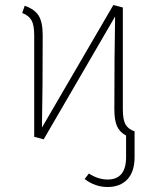

<svg xmlns="http://www.w3.org/2000/svg" viewBox="-20 -549 628 769"><path d="M472 -111Q472 -70 482.5 -51Q493 -32 519 -23V80Q519 139 490 169.5Q461 200 411 200Q361 200 319 168L336 146Q373 170 411 170Q485 170 485 80V-6Q459 -20 448.5 -44Q438 -68 438 -111Q438 -327 441 -483L155 9L117 -1V-408Q117 -449 106 -468Q95 -487 69 -497L79 -526Q119 -512 135 -486Q151 -460 151 -408Q151 -191 148 -38L434 -529L472 -519Z"/></svg>

Font: Fira Sans UltraLight
Style: Regular
Weight: 200
Designer: Carrois Corporate & Edenspiekermann AG
Foundry: Carrois Corporate GbR & Edenspiekermann AG
Version: Version 4.106;PS 004.106;hotconv 1.0.70;makeotf.lib2.5.58329